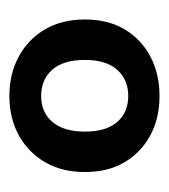

<svg xmlns="http://www.w3.org/2000/svg" viewBox="4 -758 352 399"><g transform="rotate(90 179.5 -559.0)"><path d="M180 -403Q134 -403 98 -422.5Q62 -442 41.5 -477Q21 -512 21 -560Q21 -608 41.5 -642.5Q62 -677 98 -696Q134 -715 180 -715Q226 -715 261.5 -696Q297 -677 317.5 -642.5Q338 -608 338 -560Q338 -512 317.5 -477Q297 -442 261.5 -422.5Q226 -403 180 -403ZM180 -469Q214 -469 234 -492.5Q254 -516 254 -560Q254 -604 234 -627Q214 -650 180 -650Q146 -650 125.5 -627Q105 -604 105 -560Q105 -515 125.5 -492Q146 -469 180 -469Z"/></g></svg>

Font: Nunito Sans 12pt ExtraLight 11pt
Style: Bold
Weight: 700
Version: Version 3.101;gftools[0.9.27]